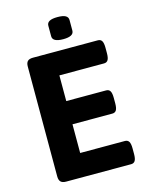

<svg xmlns="http://www.w3.org/2000/svg" viewBox="-115 -836 704 909"><g transform="rotate(-15 237.0 -381.5)"><path d="M60.1 0ZM60.1 -34.7V-573.2Q60.1 -591.3 68.4 -599.4Q76.7 -607.4 94.7 -607.4H412.6Q426.3 -607.4 432.4 -597.2Q438.5 -586.9 438.5 -564V-537.6Q438.5 -514.6 432.4 -504.4Q426.3 -494.1 412.6 -494.1H193.8V-368.2H389.2Q402.8 -368.2 408.9 -357.9Q415 -347.7 415 -324.7V-297.9Q415 -274.9 408.9 -264.6Q402.8 -254.4 389.2 -254.4H193.8V-113.8H413.1Q426.8 -113.8 432.9 -103.5Q439 -93.3 439 -70.8V-43.5Q439 -20.5 432.9 -10.3Q426.8 0 413.1 0H94.7Q76.7 0 68.4 -8.3Q60.1 -16.6 60.1 -34.7ZM204.1 -683.1V-734.9Q204.1 -749 216.8 -756.1Q229.5 -763.2 256.3 -763.2Q283.2 -763.2 295.7 -756.1Q308.1 -749 308.1 -734.9V-683.1Q308.1 -654.8 256.3 -654.8Q204.1 -654.8 204.1 -683.1Z"/></g></svg>

Font: Jaldi
Style: Bold
Weight: 400
Designer: Pablo Cosgaya and Nicolas Silva
Foundry: Omnibus-Type
Version: Version 1.007